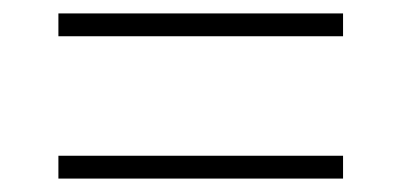

<svg xmlns="http://www.w3.org/2000/svg" viewBox="-20 -500 599 286"><path d="M67 -446V-480H491V-446ZM67 -234V-268H491V-234Z"/></svg>

Font: Noto Serif ExtraLight
Style: Regular
Weight: 200
Designer: Monotype Design Team
Foundry: Monotype Imaging Inc.
Version: Version 2.015; ttfautohint (v1.8.4.7-5d5b)